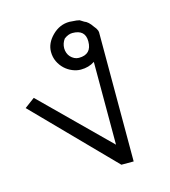

<svg xmlns="http://www.w3.org/2000/svg" viewBox="-85 -594 589 664"><g transform="rotate(-15 209.5 -262.0)"><path d="M219.2 -354Q204.1 -354 189 -360.4Q173.8 -366.7 161.9 -377.9Q149.9 -389.2 142.3 -405Q134.8 -420.9 134.8 -439.9Q134.8 -470.7 161.1 -497.1Q188 -523.9 223.1 -523.9L248 -522L258.8 -520L272.9 -511.2Q287.1 -506.3 300.8 -485.8Q304.2 -481.9 305.7 -479.5Q307.1 -477.1 308.1 -476.1Q313 -467.8 313 -462.9V0H269L0 -274.9L36.1 -301.8L269 -71.8V-368.2Q247.6 -354 219.2 -354ZM182.1 -439.9Q182.1 -431.2 185.1 -423.1Q188 -415 193.6 -408.9Q199.2 -402.8 206.8 -398.9Q214.4 -395 223.1 -395Q269 -395 269 -441.9Q269 -483.9 223.1 -483.9Q208 -483.9 192.9 -472.2Q182.1 -457.5 182.1 -439.9Z"/></g></svg>

Font: Defago Noto Sans
Style: Regular
Weight: 400
Designer: John M. Durdin
Foundry: Lao IT Dev Co., Ltd.
Version: Version 1.000 2007 initial release